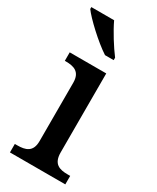

<svg xmlns="http://www.w3.org/2000/svg" viewBox="-197 -824 723 883"><g transform="rotate(30 164.5 -383.0)"><path d="M176 -606H222V-619C193 -657 153 -721 132 -766H11V-756C36 -721 120 -642 176 -606ZM21 0H315V-45H302C258 -45 223 -55 223 -117V-536H29V-491H34C77 -491 113 -481 113 -423V-113C113 -55 77 -45 34 -45H21Z"/></g></svg>

Font: Noto Serif Malayalam Medium
Style: Regular
Weight: 500
Designer: Indian type Foundry, Jelle Bosma, Monotype Design Team
Foundry: Monotype Imaging Inc.
Version: Version 2.104